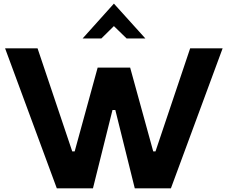

<svg xmlns="http://www.w3.org/2000/svg" viewBox="-20 -1031 1247 1051"><path d="M432.1 -820.3 603.5 -1011.2 775.9 -820.3H673.3L603.5 -888.2L534.7 -820.3ZM291 0 7.8 -766.6H185.5L375.5 -202.1H388.7L514.6 -661.1H692.4L818.8 -202.1H831.1L1021 -766.6H1198.7L915.5 0H717.8L611.3 -428.7H595.7L488.8 0Z"/></svg>

Font: Acari Sans Neue Black
Style: Regular
Weight: 900
Designer: Alfredo Marco Pradil
Foundry: Alfredo Marco Pradil
Version: Version 1.045;June 16, 2019;FontCreator 11.5.0.2425 64-bit; 